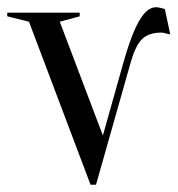

<svg xmlns="http://www.w3.org/2000/svg" viewBox="-20 -495 490 530"><path d="M320 -320Q334 -369 346 -399Q358 -429 369.5 -446Q381 -463 391 -469Q401 -475 410 -475Q415 -475 420 -474Q425 -473 428 -472Q432 -471 435 -470L450 -400Q445 -401 441 -402Q437 -403 433 -404Q429 -405 425 -405Q391 -405 372.5 -387.5Q354 -370 340 -320L245 15H230L60 -435L0 -450V-460H200V-450L145 -435L264 -121Z"/></svg>

Font: Oranienbaum
Style: Regular
Weight: 400
Designer: Oleg Pospelov and Jovanny Lemonad
Foundry: Oleg Pospelov and jovanny Lemonad
Version: Version 1.001; ttfautohint (v0.91) -l 8 -r 50 -G 200 -x 0 -w